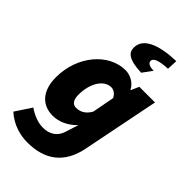

<svg xmlns="http://www.w3.org/2000/svg" viewBox="-291 -846 1127 1127"><g transform="rotate(45 273.0 -282.0)"><path d="M180 196C322 196 418 130 448 -20L544 -500H414L392 -450H390C372 -488 330 -512 288 -512C150 -512 28 -372 28 -194C28 -76 90 -20 174 -20C226 -20 278 -44 320 -88L294 -6C278 44 238 70 184 70C140 70 98 52 60 26L-6 126C54 180 124 196 180 196ZM238 -150C212 -150 194 -170 194 -214C194 -314 242 -382 300 -382C318 -382 340 -370 352 -344L326 -206C300 -160 266 -150 238 -150ZM363 -566 407 -626C364 -626 353 -642 353 -654C353 -676 381 -690 458 -694L461 -760C328 -756 228 -722 228 -640C228 -601 252 -570 363 -566Z"/></g></svg>

Font: Source Sans Pro Black
Style: Italic
Weight: 900
Italic angle: -11°
Designer: Paul D. Hunt
Foundry: Adobe Systems Incorporated
Version: Version 3.006;hotconv 1.0.111;makeotfexe 2.5.65597